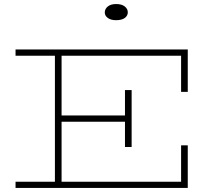

<svg xmlns="http://www.w3.org/2000/svg" viewBox="-20 -931 1065 951"><path d="M57 0V-31H877V-211H910V0ZM252 -18V-669H285V-18ZM281 -328V-359H615V-328ZM599 -203V-485H632V-203ZM877 -476V-655H57V-686H910V-476ZM555 -831Q529 -831 514 -842Q499 -853 499 -869Q499 -887 514 -899Q529 -911 555 -911Q583 -911 598 -899Q613 -887 613 -870Q613 -853 598 -842Q583 -831 555 -831Z"/></svg>

Font: BioRhyme SemiExpanded ExtraLight
Style: Regular
Weight: 250
Width: 6
Designer: Aoife Mooney
Foundry: Aoife Mooney Type
Version: Version 1.600;gftools[0.9.33]